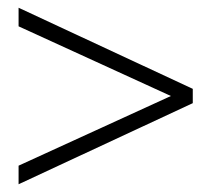

<svg xmlns="http://www.w3.org/2000/svg" viewBox="-20 -466 540 496"><path d="M478 -199.5 28 10V-38L421.5 -218L28 -398V-446L478 -236.5Z"/></svg>

Font: Newsreader Text
Style: Regular
Weight: 400
Designer: Hugues Gentile
Foundry: Production Type
Version: Version 1.002